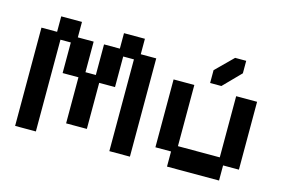

<svg xmlns="http://www.w3.org/2000/svg" viewBox="-88 -854 1549 1055"><g transform="rotate(15 686.0 -326.0)"><path d="M61 11V-548H150V-636H268V-548H358V-374H417V-548H507V-636H626V-548H714V11H597V-511H536V-337H446V-75H328V-337H238V-511H179V11Z M925 11V-75H836V-461H954V-113H1192V-461H1311V-75H1221V11ZM1035 -494V-567L1132 -663H1195V-592L1099 -494Z"/></g></svg>

Font: Pixelify Sans SemiBold
Style: Regular
Weight: 600
Designer: Stefie Justprince
Foundry: Typecalism Foundryline
Version: Version 1.000